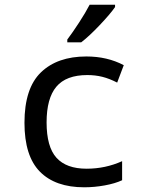

<svg xmlns="http://www.w3.org/2000/svg" viewBox="-20 -786 640 816"><path d="M84 -264Q84 -411 154 -478.5Q224 -546 347 -546Q436 -546 506 -509L478 -435Q445 -452 415 -459.5Q385 -467 351 -467Q261 -467 219.5 -417.5Q178 -368 178 -266Q178 -162 220 -115.5Q262 -69 348 -69Q428 -69 499 -101V-20Q469 -6 425 2Q381 10 338 10Q215 10 149.5 -56.5Q84 -123 84 -264ZM266 -618Q288 -647 316 -690Q344 -733 361 -766H469V-756Q449 -727 404 -679.5Q359 -632 325 -606H266Z"/></svg>

Font: Noto Sans Mono UI
Style: Regular
Weight: 400
Monospace: yes
Designer: Monotype Design team
Foundry: Monotype Imaging Inc.
Version: Version 1.000